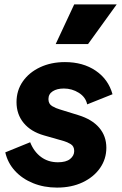

<svg xmlns="http://www.w3.org/2000/svg" viewBox="-20 -840 552 872"><path d="M239 12Q180 12 130.5 -8Q81 -28 48 -64Q15 -100 4 -148L117 -194Q134 -151 166.5 -127Q199 -103 243 -103Q280 -103 298.5 -118Q317 -133 317 -154Q317 -176 301 -185.5Q285 -195 271 -199L180 -225Q120 -242 87.5 -281.5Q55 -321 55 -376Q55 -429 83.5 -470Q112 -511 162 -534.5Q212 -558 275 -558Q357 -558 414.5 -519Q472 -480 491 -412L376 -366Q369 -399 338 -418.5Q307 -438 270 -438Q239 -438 219.5 -425.5Q200 -413 200 -390Q200 -368 217 -358Q234 -348 252 -343L336 -317Q398 -298 430.5 -260Q463 -222 463 -169Q463 -118 434.5 -77Q406 -36 355.5 -12Q305 12 239 12ZM233 -640 317 -820H510L380 -640Z"/></svg>

Font: Plus Jakarta Sans ExtraBold
Style: Italic
Weight: 800
Italic angle: -8°
Designer: Gumpita Rahayu
Foundry: Tokotype
Version: Version 2.071; ttfautohint (v1.8.4.7-5d5b);gftools[0.9.29]